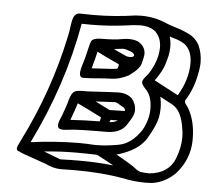

<svg xmlns="http://www.w3.org/2000/svg" viewBox="-50 -748 860 788"><g transform="rotate(5 380.0 -354.5)"><path d="M320.8 -477.1 316.4 -462.4Q418 -467.8 421.4 -470.2Q423.3 -471.7 425.8 -481.9L426.3 -485.8Q426.3 -489.7 419.9 -491.7Q415.5 -494.1 414.6 -494.1Q373 -512.7 334.5 -532.7Q326.2 -495.1 320.3 -477.1ZM468.3 -522.5Q483.9 -522.5 485.8 -530.3Q484.4 -542 461.4 -548.3Q455.6 -549.8 452.1 -551.3Q445.8 -553.7 438 -553.7L400.4 -549.3L452.6 -524.9Q460 -522.5 468.3 -522.5ZM408.7 -249Q427.2 -249 442.4 -258.8Q425.8 -258.8 420.9 -258.3L415.5 -258.8Q411.1 -258.8 408.7 -249ZM404.8 -298.3 467.8 -299.8Q467.8 -307.6 464.4 -311Q460.9 -314.5 455.8 -316.9Q450.7 -319.3 444.8 -323.2Q431.2 -332.5 423.8 -332.5Q385.7 -331.1 347.7 -328.6H344.2Q374.5 -314 404.8 -298.3ZM248 -244.1Q308.6 -248 368.2 -248.5Q372.1 -260.7 372.1 -263.7Q372.1 -265.6 370.6 -266.1Q322.3 -291 272.5 -314.5Q261.2 -279.3 248 -244.1ZM286.1 -420.4Q270.5 -420.4 270.5 -438.5Q270.5 -453.1 281.2 -485.8Q285.6 -498 298.3 -553.2Q300.8 -564 304.2 -572.3Q311.5 -586.9 348.1 -586.9Q400.4 -586.9 430.2 -592.8Q444.8 -595.7 458 -595.7Q477.1 -595.7 494.6 -589.8Q527.3 -572.3 527.3 -540Q527.3 -529.8 519.5 -500Q513.7 -476.6 470.7 -446.8Q433.1 -426.8 393.6 -426.8Q382.3 -426.8 371.6 -425.8Q311.5 -420.4 286.1 -420.4ZM223.6 -201.2H221.2Q199.2 -201.2 199.2 -217.8Q199.2 -228.5 208 -249Q210.9 -254.4 212.4 -259.3Q230 -306.2 233.4 -322.8Q241.7 -353.5 254.9 -361.3Q265.1 -366.7 288.1 -366.7H308.1Q422.9 -373.5 437 -373.5Q468.3 -373.5 490.2 -355Q508.8 -333 508.8 -308.6Q508.8 -301.8 507.3 -294.4Q503.9 -277.8 480 -242.9Q456.1 -208 398.4 -208Q272.9 -208 245.6 -203.1Q234.9 -201.7 223.6 -201.2ZM678.2 -383.3Q718.8 -450.7 718.8 -518.6Q718.8 -569.8 687.5 -595.2Q666 -608.9 639.6 -615.7L624.5 -620.6Q630.4 -600.1 630.4 -578.1Q630.4 -560.1 626.5 -541Q625 -535.2 617.4 -507.6Q609.9 -480 580.6 -438.5L578.6 -436ZM93.3 -138.7Q191.9 -151.9 289.6 -152.8Q308.6 -152.8 328.6 -151.9Q345.7 -150.4 362.8 -150.4Q404.8 -150.4 455.6 -159.9Q506.3 -169.4 545.9 -227.5Q570.8 -271.5 571.3 -316.4Q571.3 -371.6 543.9 -397.5Q527.8 -415 527.8 -423.8Q527.8 -434.1 543 -450.7Q547.9 -456.1 551.3 -460.9Q575.7 -497.1 585 -539.1Q588.4 -556.6 588.4 -571.8Q588.4 -615.7 558.1 -640.6Q533.2 -655.8 502.9 -655.8Q472.2 -655.3 440.4 -649.9Q368.7 -640.6 297.4 -640.6Q278.3 -640.6 259.8 -641.1Q214.4 -384.3 93.3 -138.7ZM439.5 -73.2Q404.8 -92.8 369.6 -110.8Q326.2 -112.3 283.2 -112.3Q217.8 -112.3 151.9 -105.5Q186.5 -92.8 220.7 -79.1Q261.7 -80.6 302.2 -80.6Q371.6 -80.6 439.5 -73.2ZM591.3 -53.7Q669.4 -61.5 694.3 -125Q711.9 -170.4 711.9 -212.4Q711.9 -231 708.5 -249Q698.2 -320.3 661.1 -342.3L607.4 -371.1Q612.8 -347.2 612.8 -323.7Q612.8 -303.7 608.9 -284.2Q601.6 -250.5 569.8 -197.3Q538.1 -144 449.2 -118.7Q514.6 -82.5 532.7 -67.4Q542.5 -59.1 553.7 -56.2Q569.3 -53.7 591.3 -53.7ZM576.7 -14.2Q529.3 -14.2 483.4 -24.4Q394 -40 285.2 -40Q255.4 -40 225.6 -39.1Q194.3 -39.6 162.1 -55.7Q126 -68.8 96.7 -78.6Q67.4 -88.4 59.1 -92.3Q49.8 -98.1 44.4 -98.1Q39.1 -103 39.1 -109.4Q39.1 -114.7 52.7 -142.1Q159.2 -353.5 207.5 -582Q212.9 -606.9 214.4 -620.6Q215.8 -634.3 219.2 -650.4Q226.1 -682.1 248 -682.1Q276.4 -681.2 304.7 -681.2Q390.1 -681.2 477.5 -694.3Q489.7 -695.3 501 -695.3Q558.1 -695.3 606.9 -672.9Q621.1 -667 645 -659.7Q674.8 -650.9 701.7 -637.7Q728.5 -624.5 743.7 -598.1Q759.8 -564 759.8 -524.9Q759.8 -503.4 752.4 -469.7Q740.2 -411.1 710.4 -364.7Q709.5 -362.8 709.5 -360.8Q709.5 -355 719.7 -341.8Q723.1 -337.9 725.1 -334.5Q754.9 -282.7 754.9 -210.4V-201.2Q752.9 -123 697.8 -62.5Q648.9 -16.6 592.8 -14.6Z"/></g></svg>

Font: Third Street
Style: Regular
Weight: 400
Designer: GGBotNet
Foundry: GGBotNet
Version: 0.90